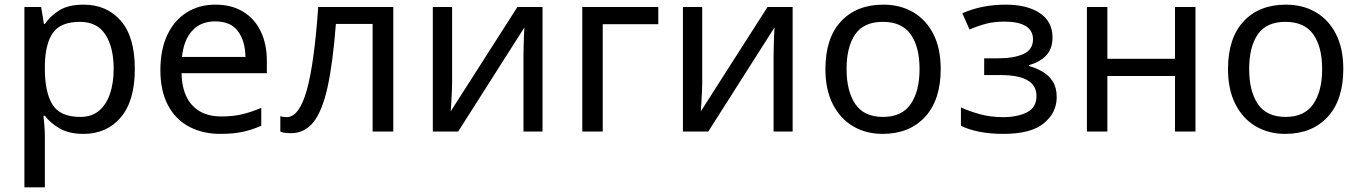

<svg xmlns="http://www.w3.org/2000/svg" viewBox="-20 -566 5853 826"><path d="M340 -546Q439 -546 499.5 -477Q560 -408 560 -269Q560 -132 499.5 -61Q439 10 339 10Q277 10 236.5 -13.5Q196 -37 173 -68H167Q169 -51 171 -25Q173 1 173 20V240H85V-536H157L169 -463H173Q197 -498 236 -522Q275 -546 340 -546ZM324 -472Q242 -472 208.5 -426Q175 -380 173 -286V-269Q173 -170 205.5 -116.5Q238 -63 326 -63Q375 -63 406.5 -90Q438 -117 453.5 -163.5Q469 -210 469 -270Q469 -362 433.5 -417Q398 -472 324 -472Z M907 -546Q976 -546 1025.5 -516Q1075 -486 1101.5 -431.5Q1128 -377 1128 -304V-251H761Q763 -160 807.5 -112.5Q852 -65 932 -65Q983 -65 1022.5 -74.5Q1062 -84 1104 -102V-25Q1063 -7 1023 1.5Q983 10 928 10Q852 10 793.5 -21Q735 -52 702.5 -113.5Q670 -175 670 -264Q670 -352 699.5 -415Q729 -478 782.5 -512Q836 -546 907 -546ZM906 -474Q843 -474 806.5 -433.5Q770 -393 763 -321H1036Q1035 -389 1004 -431.5Q973 -474 906 -474Z M1672 0H1583V-463H1425Q1412 -294 1389 -190.5Q1366 -87 1328 -40Q1290 7 1232 7Q1219 7 1206.5 5.5Q1194 4 1186 0V-66Q1192 -64 1199 -63Q1206 -62 1213 -62Q1267 -62 1299.5 -177Q1332 -292 1349 -536H1672Z M1925 -209Q1925 -197 1924 -173Q1923 -149 1921.5 -125Q1920 -101 1919 -87L2206 -536H2314V0H2232V-316Q2232 -332 2232.5 -358Q2233 -384 2234 -409.5Q2235 -435 2236 -448L1951 0H1842V-536H1925Z M2812 -536V-462H2573V0H2485V-536Z M3001 -209Q3001 -197 3000 -173Q2999 -149 2997.5 -125Q2996 -101 2995 -87L3282 -536H3390V0H3308V-316Q3308 -332 3308.5 -358Q3309 -384 3310 -409.5Q3311 -435 3312 -448L3027 0H2918V-536H3001Z M4027 -269Q4027 -136 3959.5 -63Q3892 10 3777 10Q3706 10 3650.5 -22.5Q3595 -55 3563 -117.5Q3531 -180 3531 -269Q3531 -402 3598 -474Q3665 -546 3780 -546Q3853 -546 3908.5 -513.5Q3964 -481 3995.5 -419.5Q4027 -358 4027 -269ZM3622 -269Q3622 -174 3659.5 -118.5Q3697 -63 3779 -63Q3860 -63 3898 -118.5Q3936 -174 3936 -269Q3936 -364 3898 -418Q3860 -472 3778 -472Q3696 -472 3659 -418Q3622 -364 3622 -269Z M4307 -546Q4399 -546 4453.5 -509.5Q4508 -473 4508 -405Q4508 -356 4481 -327.5Q4454 -299 4407 -286V-282Q4439 -273 4466 -257Q4493 -241 4509.5 -215Q4526 -189 4526 -148Q4526 -81 4470.5 -35.5Q4415 10 4297 10Q4239 10 4192 0.5Q4145 -9 4114 -25V-104Q4148 -88 4194.5 -75Q4241 -62 4296 -62Q4356 -62 4397.5 -82.5Q4439 -103 4439 -153Q4439 -243 4286 -243H4214V-315H4272Q4341 -315 4382.5 -333.5Q4424 -352 4424 -397Q4424 -435 4392.5 -454Q4361 -473 4302 -473Q4258 -473 4224.5 -464.5Q4191 -456 4151 -439L4120 -509Q4204 -546 4307 -546Z M4744 -536V-313H5035V-536H5123V0H5035V-239H4744V0H4656V-536Z M5759 -269Q5759 -136 5691.5 -63Q5624 10 5509 10Q5438 10 5382.5 -22.5Q5327 -55 5295 -117.5Q5263 -180 5263 -269Q5263 -402 5330 -474Q5397 -546 5512 -546Q5585 -546 5640.5 -513.5Q5696 -481 5727.5 -419.5Q5759 -358 5759 -269ZM5354 -269Q5354 -174 5391.5 -118.5Q5429 -63 5511 -63Q5592 -63 5630 -118.5Q5668 -174 5668 -269Q5668 -364 5630 -418Q5592 -472 5510 -472Q5428 -472 5391 -418Q5354 -364 5354 -269Z"/></svg>

Font: Go Noto Kurrent-Regular
Style: Regular
Weight: 400
Designer: Monotype Design Team
Foundry: Monotype Imaging Inc.
Version: Version 2.012; ttfautohint (v1.8.4.7-5d5b)